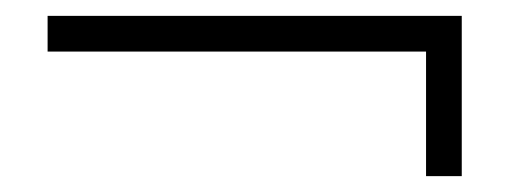

<svg xmlns="http://www.w3.org/2000/svg" viewBox="-20 -417 641 242"><path d="M562 -397V-195H517V-352H40V-397Z"/></svg>

Font: Cinzel(RUS BY LYAJKA)
Style: Regular
Weight: 400
Designer: Natanael Gama
Version: Version 1.001;PS 001.001;hotconv 1.0.56;makeotf.lib2.0.21325